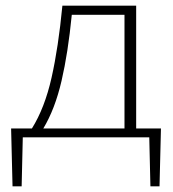

<svg xmlns="http://www.w3.org/2000/svg" viewBox="-20 -482 606 674"><path d="M540 172H508L504 0H60L56 172H24L19 -31H92Q137 -103 161 -209.5Q185 -316 199 -462H458V-31H545ZM417 -31V-430H232Q219 -297 196 -198Q173 -99 132 -31Z"/></svg>

Font: Ysabeau SC Light
Style: Regular
Weight: 300
Designer: Christian Thalmann (Catharsis Fonts)
Version: Version 0.003